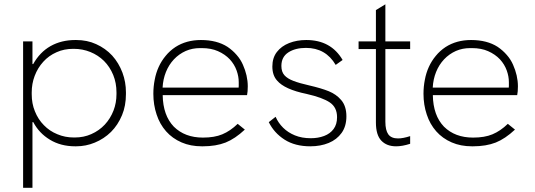

<svg xmlns="http://www.w3.org/2000/svg" viewBox="-20 -690 2548 914"><path d="M134.5 204H90V-493H134.5V-385H138Q169.5 -441.5 220.5 -470.5Q272 -499.5 338.5 -499.5H342.5Q395 -499.5 437.5 -480Q482 -460 514 -425.5Q545.5 -390.5 563 -344Q579.5 -299.5 579.5 -250.5V-242Q579.5 -186.5 561 -142Q541.5 -95 508.5 -62Q475 -29 431 -11Q389 6.5 342 6.5H338.5Q269 6.5 217.5 -25Q166 -56 138.5 -108.5H134.5ZM335.5 -35.5Q379 -35.5 414.5 -51.5Q452 -68 479 -97Q505.5 -125.5 520.5 -164Q534.5 -200.5 534.5 -242V-250Q534.5 -295 519 -333Q503 -372 475 -400Q447 -427.5 410 -442.5Q373 -457.5 331.5 -457.5H328Q285 -457.5 249.5 -441.5Q212 -425 186 -396Q159.5 -367 145 -328.5Q131 -291.5 131 -250V-241.5Q131 -197 146 -160.5Q161.5 -121.5 189 -94Q216 -66 253 -51Q289.5 -35.5 331.5 -35.5Z M945.5 6.5H941Q887 6.5 844.5 -12Q800.5 -31 770.5 -65Q740.5 -99 725.5 -145Q710 -191 710 -243.5Q710 -278 716.5 -310.5Q722.5 -343 735.5 -371.5Q748.5 -400 768.5 -424Q788 -448 815 -466Q867 -499.5 936.5 -499.5Q1012.5 -499.5 1063 -467Q1088 -450 1106.5 -428.5Q1125.5 -407 1136.5 -381.5Q1147.5 -357 1153.5 -331Q1159.5 -304.5 1159.5 -279Q1159.5 -253 1156 -237H754.5Q756 -140.5 807.5 -87Q860 -35 946 -35Q1001 -35 1038 -50.5Q1076.5 -66.5 1111.5 -100.5L1145.5 -73Q1099 -29.5 1054 -11.5Q1008 6.5 945.5 6.5ZM1116 -273Q1116.5 -275.5 1116.5 -281.5V-299Q1116.5 -326 1106.5 -354Q1096 -383.5 1074 -407.5Q1051.5 -431.5 1017.5 -446.5Q985 -461 940.5 -461H932Q895.5 -461 864.5 -447.5Q832 -433 808 -407.5Q784 -382 770 -347.5Q756 -312.5 754 -273Z M1457 6.5Q1384.5 6.5 1334.8 -25.2Q1285 -57 1259.5 -108.5L1292 -134Q1305 -104.5 1328 -81.8Q1351 -59 1384 -45.5Q1417 -32 1459.5 -32Q1494.5 -32 1523 -42.8Q1551.5 -53.5 1568 -75.8Q1584.5 -98 1584.5 -132Q1584.5 -179 1550.2 -202.2Q1516 -225.5 1439 -243Q1334.5 -264.5 1299 -306.5Q1276.5 -331.5 1276.5 -373.5Q1276.5 -414.5 1298 -442.5Q1319.5 -470.5 1356.2 -485Q1393 -499.5 1438 -499.5Q1555.5 -499.5 1611 -404.5L1578 -381Q1530.5 -462 1436.5 -462Q1385.5 -462 1352.5 -440.5Q1319.5 -419 1319.5 -376Q1319.5 -348 1334 -331.8Q1348.5 -315.5 1377.8 -304.5Q1407 -293.5 1451.5 -283.5Q1510 -270 1545.5 -255.5Q1581 -241 1604 -214Q1629 -185 1629 -136Q1629 -89 1606.2 -57.2Q1583.5 -25.5 1544.8 -9.5Q1506 6.5 1457 6.5Z M1865.5 6.5Q1821 6.5 1795.2 -20.5Q1769.5 -47.5 1769.5 -107V-456.5H1687V-493H1769.5V-642L1814.5 -669.5V-493H1932.5V-456.5H1814.5V-110.5Q1814.5 -70 1828.5 -50.5Q1842.5 -31 1875 -31Q1898.5 -31 1932.5 -42V-5.5Q1895.5 6.5 1865.5 6.5Z M2231.5 6.5H2227Q2173 6.5 2130.5 -12Q2086.5 -31 2056.5 -65Q2026.5 -99 2011.5 -145Q1996 -191 1996 -243.5Q1996 -278 2002.5 -310.5Q2008.5 -343 2021.5 -371.5Q2034.5 -400 2054.5 -424Q2074 -448 2101 -466Q2153 -499.5 2222.5 -499.5Q2298.5 -499.5 2349 -467Q2374 -450 2392.5 -428.5Q2411.5 -407 2422.5 -381.5Q2433.5 -357 2439.5 -331Q2445.5 -304.5 2445.5 -279Q2445.5 -253 2442 -237H2040.5Q2042 -140.5 2093.5 -87Q2146 -35 2232 -35Q2287 -35 2324 -50.5Q2362.5 -66.5 2397.5 -100.5L2431.5 -73Q2385 -29.5 2340 -11.5Q2294 6.5 2231.5 6.5ZM2402 -273Q2402.5 -275.5 2402.5 -281.5V-299Q2402.5 -326 2392.5 -354Q2382 -383.5 2360 -407.5Q2337.5 -431.5 2303.5 -446.5Q2271 -461 2226.5 -461H2218Q2181.5 -461 2150.5 -447.5Q2118 -433 2094 -407.5Q2070 -382 2056 -347.5Q2042 -312.5 2040 -273Z"/></svg>

Font: Acari Sans Neue Light
Style: Regular
Weight: 300
Designer: Alfredo Marco Pradil (font), Cristiano Sobral (main changes)
Foundry: Hanken Design Co. (font), Cristiano Sobral (main changes)
Version: Version 2.459;March 19, 2022;FontCreator 14.0.0.2808 64-bit;